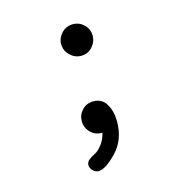

<svg xmlns="http://www.w3.org/2000/svg" viewBox="-89 -513 703 734"><g transform="rotate(-15 262.5 -146.0)"><path d="M265 0H264Q236 0 218 -18.5Q200 -37 200 -63Q200 -88 217.5 -106.5Q235 -125 262 -125Q296 -125 313 -96.5Q330 -68 330 -27Q330 45 285.5 91.5Q241 138 213 138Q201 138 191 128Q181 118 181 106Q181 94 191.5 85.5Q202 77 215 71Q228 65 243 46.5Q258 28 265 0ZM200 -368Q200 -392 218 -411Q236 -430 263 -430Q288 -430 306.5 -412Q325 -394 325 -368Q325 -344 307.5 -324.5Q290 -305 263 -305Q238 -305 219 -323.5Q200 -342 200 -368Z"/></g></svg>

Font: CMU Typewriter Text
Style: Regular
Weight: 500
Monospace: yes
Version: Version 0.7.0